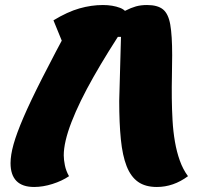

<svg xmlns="http://www.w3.org/2000/svg" viewBox="-20 -745 858 765"><path d="M116 0Q69 0 45.5 -24Q22 -48 22 -95Q22 -127 34 -170Q46 -213 73.5 -277Q101 -341 148.5 -434.5Q196 -528 267 -660L251 -522L193 -664Q249 -698 296.5 -711.5Q344 -725 390 -725Q429 -725 459 -713.5Q489 -702 499 -664L420 -673Q457 -691 479.5 -702.5Q502 -714 521.5 -719.5Q541 -725 566 -725Q608 -725 629.5 -707.5Q651 -690 658.5 -646.5Q666 -603 666 -525Q666 -486 665 -442.5Q664 -399 664.5 -354Q665 -309 667.5 -265Q670 -221 677 -180.5Q684 -140 696.5 -105Q709 -70 729 -43Q671 0 605 0Q559 0 530 -20.5Q501 -41 484.5 -83Q468 -125 461.5 -190Q455 -255 455 -343L463 -632L527 -598H383L483 -649Q409 -538 352.5 -438.5Q296 -339 265 -259Q234 -179 234 -126Q234 -109 238.5 -86.5Q243 -64 255 -43Q227 -24 189 -12Q151 0 116 0Z"/></svg>

Font: Lemonada
Style: Regular
Weight: 400
Designer: Mohamed Gaber (Arabic), Eduardo Tunni (Latin)
Foundry: Kief Type Foundry
Version: Version 4.005